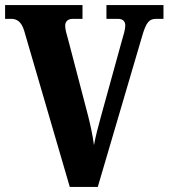

<svg xmlns="http://www.w3.org/2000/svg" viewBox="-20 -734 662 754"><path d="M75 -613 254 0H364L537 -588C554 -648 566 -660 594 -660H622V-714H398V-660H443C464 -660 472 -649 472 -633C472 -618 465 -597 458 -572L376 -275C366 -239 355 -197 349 -164C345 -198 334 -248 326 -279L247 -581C242 -598 236 -618 236 -633C236 -650 247 -660 266 -660H304V-714H0V-660H24C45 -660 64 -650 75 -613Z"/></svg>

Font: Noto Serif Devanagari Condensed ExtraBold
Style: Regular
Weight: 800
Width: 3
Designer: Universal Thirst, Indian Type Foundry and the Monotype Design Team
Foundry: Monotype Imaging Inc.
Version: Version 2.004